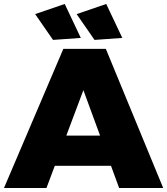

<svg xmlns="http://www.w3.org/2000/svg" viewBox="-47 -947 842 967"><path d="M553 0H775L486 -701H272L-27 0H187L229 -112H512ZM287 -264 373 -493 457 -264ZM279 -927 130 -876 220 -746 360 -756ZM488 -927 339 -876 429 -746 569 -756Z"/></svg>

Font: Argentum Sans ExtraBold
Style: Regular
Weight: 800
Designer: Julieta Ulanovsky
Foundry: Julieta Ulanovsky
Version: Version 5.001;February 15, 2019;FontCreator 11.5.0.2425 64-b